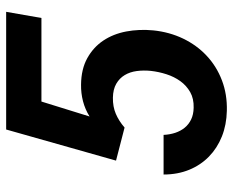

<svg xmlns="http://www.w3.org/2000/svg" viewBox="-87 -664 761 627"><g transform="rotate(-90 293.5 -350.5)"><path d="M82.5 -352.1 184.1 -710.9H568.4L548.3 -595.7H275.4L226.6 -438.5Q250 -453.1 276.6 -460Q303.2 -466.8 330.6 -466.3Q381.3 -465.8 417 -446Q452.6 -426.3 474.4 -393.8Q496.1 -361.3 504.2 -318.8Q512.2 -276.4 507.8 -230.5Q502.4 -177.7 481 -133.1Q459.5 -88.4 425 -56.2Q390.6 -23.9 344.7 -6.3Q298.8 11.2 245.1 9.8Q199.7 8.8 161.6 -6.3Q123.5 -21.5 95.7 -48.6Q67.9 -75.7 52.5 -113.3Q37.1 -150.9 37.1 -196.8H166.5Q167.5 -176.3 173.3 -158.7Q179.2 -141.1 189.9 -127.9Q200.7 -114.7 216.8 -106.9Q232.9 -99.1 254.9 -98.6Q284.7 -97.7 306.2 -109.9Q327.6 -122.1 342 -142.1Q356.4 -162.1 364.5 -187.3Q372.6 -212.4 375.5 -238.3Q377.9 -262.2 375 -284.4Q372.1 -306.6 361.8 -323.7Q351.6 -340.8 333.5 -351.3Q315.4 -361.8 288.1 -362.3Q258.8 -362.8 235.4 -352.8Q211.9 -342.8 190.4 -324.2Z"/></g></svg>

Font: Roboto Mono
Style: Bold Italic
Weight: 700
Designer: Google
Version: Version 2.000985; 2015; ttfautohint (v1.3)